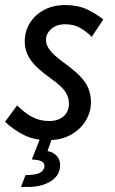

<svg xmlns="http://www.w3.org/2000/svg" viewBox="-27 -545 454 760"><path d="M-7 -63 41 -128Q69 -99 99.5 -82.5Q130 -66 167 -66Q204 -66 225 -85Q246 -104 246 -135Q246 -160 231.5 -182Q217 -204 176 -233Q117 -275 94 -308Q71 -341 71 -381Q71 -421 91 -453.5Q111 -486 147 -505.5Q183 -525 231 -525Q280 -525 316 -508.5Q352 -492 382 -468L336 -399Q317 -419 291.5 -434Q266 -449 231 -449Q197 -449 176 -430.5Q155 -412 155 -386Q155 -367 170.5 -346.5Q186 -326 223 -299Q285 -255 309 -220.5Q333 -186 333 -140Q333 -102 312.5 -67.5Q292 -33 253.5 -11.5Q215 10 161 10Q110 10 69 -10Q28 -30 -7 -63ZM56 195 74 148Q116 148 132.5 138Q149 128 149 112Q149 92 117 88L99 86L139 -15L183 -9L161 53Q184 57 197.5 72Q211 87 211 108Q211 149 174.5 172Q138 195 85 195Z"/></svg>

Font: Radio Canada Condensed
Style: Italic
Weight: 400
Width: 3
Italic angle: -12°
Designer: Charles Daoud, Etienne Aubert Bonn, Alexandre Saumier Demers, Jacques Le Bailly
Foundry: Radio-Canada
Version: Version 2.104; ttfautohint (v1.8.4.7-5d5b);gftools[0.9.28.de